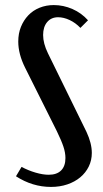

<svg xmlns="http://www.w3.org/2000/svg" viewBox="-20 -728 405 757"><path d="M238 -105Q238 -126 230 -150Q222 -174 204 -211L79 -461Q52 -515 52 -564Q52 -596 62.5 -622Q73 -648 91.5 -667.5Q110 -687 136 -697.5Q162 -708 192 -708Q230 -708 265.5 -692.5Q301 -677 327 -648L297 -618Q278 -638 254.5 -649Q231 -660 209 -660Q182 -660 166 -641Q150 -622 150 -590Q150 -557 169 -518L321 -208Q342 -163 342 -125Q342 -96 330 -71.5Q318 -47 296.5 -29Q275 -11 245.5 -1Q216 9 181 9Q108 9 43 -33L65 -70Q91 -56 120 -47.5Q149 -39 172 -39Q204 -39 221 -56Q238 -73 238 -105Z"/></svg>

Font: Moniqa Paragraph
Style: Bold
Weight: 700
Designer: Rajesh Rajput
Foundry: Rajesh Rajput
Version: Version 1.000